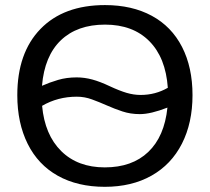

<svg xmlns="http://www.w3.org/2000/svg" viewBox="-20 -718 818 748"><path d="M730 -347.2C730 -419.4 716.4 -482.1 689.2 -535.2C662 -588.2 622.7 -628.7 571.3 -656.5C519.9 -684.3 459.1 -698.2 389.2 -698.2C281.7 -698.2 197.9 -667.2 137.7 -605.2C77.5 -543.2 47.4 -457.2 47.4 -347.2C47.4 -274.9 60.9 -211.7 87.9 -157.5C114.9 -103.3 154.1 -61.8 205.3 -33.2C256.6 -4.6 317.5 9.8 388.2 9.8C458.2 9.8 518.9 -4.7 570.3 -33.7C621.7 -62.7 661.2 -104.2 688.7 -158.2C716.2 -212.2 730 -275.2 730 -347.2ZM388.2 -65.9C317.9 -65.9 261.3 -87.1 218.5 -129.4C175.7 -171.7 150.9 -230.5 144 -305.7C184.7 -329.4 229.8 -341.3 279.3 -341.3C299.5 -341.3 319.1 -337.8 338.1 -330.8C357.2 -323.8 376.5 -316 396 -307.4C415.5 -298.7 435.8 -290.9 456.8 -283.9C477.8 -276.9 500.5 -273.4 524.9 -273.4C553.2 -273.4 589 -281.9 632.3 -298.8C624.5 -223.6 599.6 -166 557.6 -126C515.6 -85.9 459.1 -65.9 388.2 -65.9ZM389.2 -622.1C461.4 -622.1 518.9 -600.7 561.5 -557.9C604.2 -515.1 628.3 -454.4 633.8 -376C601.6 -357.4 566.2 -348.1 527.8 -348.1C509.9 -348.1 491.8 -350.8 473.4 -356.2C455 -361.6 432.9 -370.3 407.2 -382.3C382.5 -394 359.9 -402.7 339.6 -408.2C319.3 -413.7 299 -416.5 278.8 -416.5C252.4 -416.5 228.3 -413.2 206.3 -406.7C184.3 -400.2 163.4 -392.6 143.6 -383.8C150.1 -461.3 174.6 -520.3 217 -561C259.5 -601.7 316.9 -622.1 389.2 -622.1Z"/></svg>

Font: Arimo
Style: Regular
Weight: 400
Designer: Steve Matteson
Foundry: Monotype Imaging Inc.
Version: Version 1.32